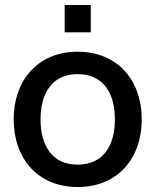

<svg xmlns="http://www.w3.org/2000/svg" viewBox="-20 -740 625 772"><path d="M292 12C454 12 550 -104 550 -260C550 -416 454 -532 292 -532C131 -532 35 -416 35 -260C35 -104 131 12 292 12ZM292 -78C191 -78 143 -153 143 -260C143 -367 191 -442 292 -442C394 -442 442 -367 442 -260C442 -153 394 -78 292 -78ZM240 -610H345V-720H240Z"/></svg>

Font: Aspekta 500
Style: Regular
Weight: 500
Designer: Ivo Dolenc
Version: Version 2.100